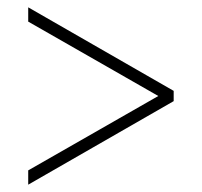

<svg xmlns="http://www.w3.org/2000/svg" viewBox="-20 -620 551 524"><path d="M57 -155V-116L454 -344V-372L57 -600V-561L412 -358Z"/></svg>

Font: Noto Serif Sinhala SemiCondensed ExtraLight
Style: Regular
Weight: 200
Width: 4
Designer: Jelle Bosma - Monotype Design Team
Foundry: Monotype Imaging Inc.
Version: Version 2.007